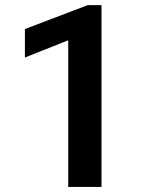

<svg xmlns="http://www.w3.org/2000/svg" viewBox="-20 -740 604 760"><path d="M250 0H381.8V-719.7H327.1L78.6 -625V-512.2L250 -580.6Z"/></svg>

Font: Roboto Flex
Style: wght 600 wdth 100 opsz 14.0 GRAD 0.00 slnt 0.00 XTRA 468 XOPQ 96 YOPQ 79 YTLC 514 YTUC 712 YTAS 750 YTDE -203.00 YTFI 738
Weight: 600
Designer: Berlow after Robertson
Foundry: Google
Version: Version 3.100